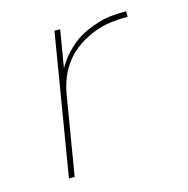

<svg xmlns="http://www.w3.org/2000/svg" viewBox="-83 -601 667 682"><g transform="rotate(-15 250.0 -260.5)"><path d="M89 0 175 -520H196L173 -382Q186 -406 204 -426.5Q222 -447 243 -463.5Q264 -480 288.5 -491Q313 -502 338 -509.5Q363 -517 388.5 -519Q414 -521 439 -521V-501Q408 -501 376.5 -497Q345 -493 315 -481.5Q285 -470 256.5 -451Q228 -432 207.5 -406Q187 -380 175 -350Q163 -320 158 -289L110 0Z"/></g></svg>

Font: Iosevka Aile Thin
Style: Italic
Weight: 100
Italic angle: -9°
Designer: Belleve Invis
Foundry: Belleve Invis
Version: Version 31.1.0; ttfautohint (v1.8.4)